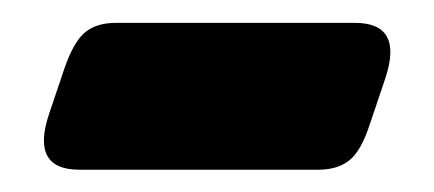

<svg xmlns="http://www.w3.org/2000/svg" viewBox="-20 -337 380 168"><path d="M290.5 -317Q333.5 -317 317 -268L303.5 -228Q296 -205 285.8 -196.8Q275.5 -188.5 258.5 -188.5H49.5Q6.5 -188.5 23 -237.5L36.5 -277.5Q44.5 -300.5 54.5 -308.8Q64.5 -317 81.5 -317Z"/></svg>

Font: Fraunces 144pt S100 Black
Style: Regular
Weight: 900
Version: Version 1.000